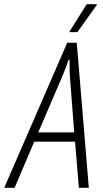

<svg xmlns="http://www.w3.org/2000/svg" viewBox="-65 -888 486 908"><path d="M-45 0 253 -686H298L355 0H308L290 -218H97L4 0ZM116 -262H286L268 -495Q267 -508 266 -522.5Q265 -537 264.5 -552Q264 -567 264 -581Q264 -595 264 -605H259Q255 -591 247.5 -572Q240 -553 232 -532.5Q224 -512 216 -495ZM262 -736 345 -868H393V-865L301 -736Z"/></svg>

Font: Archivo ExtraCondensed Thin
Style: Italic
Weight: 250
Width: 2
Italic angle: -10°
Designer: Hector Gatti
Foundry: Omnibus-Type
Version: Version 2.001